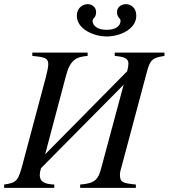

<svg xmlns="http://www.w3.org/2000/svg" viewBox="-45 -907 814 927"><path d="M749 -653H509V-637C555 -633 575 -625 575 -600C575 -590 573 -579 569 -563L173 -162L274 -543C294 -619 325 -633 378 -637V-653H111V-637C174 -631 188 -626 188 -596C188 -583 182 -556 176 -533L66 -121C43 -36 39 -25 -25 -16V0H217V-16C168 -18 147 -31 147 -62C147 -71 149 -82 153 -95L552 -498L443 -93C430 -45 417 -21 342 -16V0H611V-16C546 -23 534 -26 534 -66C534 -75 539 -93 544 -110L665 -563C681 -621 693 -628 749 -637ZM613 -831C613 -872 584 -887 563 -887C542 -887 520 -873 520 -850C520 -820 537 -821 537 -806C537 -785 518 -763 470 -763C423 -763 402 -785 402 -806C402 -821 419 -819 419 -849C419 -872 399 -887 379 -887C358 -887 326 -872 326 -831C326 -766 408 -731 470 -731C534 -731 613 -766 613 -831Z"/></svg>

Font: XITS
Style: Italic
Weight: 400
Italic angle: -16.33°
Designer: MicroPress Inc., with final additions and corrections provided by Coen Hoffman, Elsevier (retired)
Version: Version 1.302